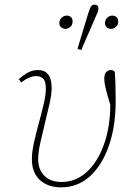

<svg xmlns="http://www.w3.org/2000/svg" viewBox="-20 -792 555 825"><path d="M242 13Q187 13 152 -18Q117 -49 117 -109Q117 -139 126 -179.5Q135 -220 147 -263.5Q159 -307 168 -346Q177 -385 177 -411Q177 -444 165 -454.5Q153 -465 137 -465Q105 -465 71 -437L61 -452Q85 -473 103.5 -482Q122 -491 143 -491Q202 -491 202 -414Q202 -387 193 -347Q184 -307 173 -262.5Q162 -218 153 -177.5Q144 -137 144 -109Q144 -63 171 -36.5Q198 -10 245 -10Q304 -10 350.5 -51Q397 -92 425 -166.5Q453 -241 454 -341Q439 -391 433.5 -414.5Q428 -438 428 -453Q428 -474 436.5 -482.5Q445 -491 455 -491Q468 -491 473 -483Q475 -467 476 -431Q477 -395 477 -356Q477 -251 448.5 -167.5Q420 -84 367.5 -35.5Q315 13 242 13ZM261 -668Q251 -668 243 -674.5Q235 -681 235 -693Q235 -707 245 -716Q255 -725 267 -725Q278 -725 285 -718.5Q292 -712 292 -700Q292 -685 282 -676.5Q272 -668 261 -668ZM457 -668Q447 -668 439 -674.5Q431 -681 431 -693Q431 -707 441 -716Q451 -725 462 -725Q473 -725 480.5 -718.5Q488 -712 488 -700Q488 -685 478 -676.5Q468 -668 457 -668ZM329 -577 313 -582Q324 -620 335.5 -657Q347 -694 358 -731Q365 -753 370 -762.5Q375 -772 386 -772Q403 -772 403 -755Q403 -748 400 -740Q397 -732 389 -715Z"/></svg>

Font: Source Serif 4 SmText ExtraLight
Style: Italic
Weight: 200
Italic angle: -12°
Designer: Frank Grießhammer
Foundry: Adobe
Version: Version 4.005;hotconv 1.1.0;makeotfexe 2.6.0